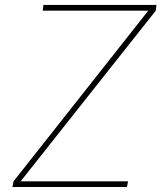

<svg xmlns="http://www.w3.org/2000/svg" viewBox="-20 -747 645 767"><path d="M29.8 0 34.1 -22.7 572.4 -704.5H150.6L153.4 -727.3H605.1L602.3 -704.5L62.5 -22.7H491.5L487.2 0Z"/></svg>

Font: Inter UI Thin
Style: Italic
Weight: 100
Italic angle: -9.39999°
Designer: Rasmus Andersson
Foundry: rsms
Version: 3.2;8d6f07862